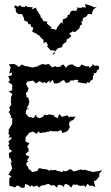

<svg xmlns="http://www.w3.org/2000/svg" viewBox="-20 -899 539 929"><path d="M244 -637V-649L250 -653L258 -664L278 -671L280 -667L282 -681L287 -687L302 -697V-709L304 -708L325 -723L315 -739L327 -743L331 -747L344 -744L351 -751L364 -761L367 -775L378 -782L371 -796L379 -793L381 -811L399 -820L405 -830L413 -832L423 -829L431 -853L425 -847L442 -861L449 -869L438 -863L416 -873C407 -875 399 -877 390 -879L396 -863L373 -864L375 -860L350 -863L355 -860L349 -846L333 -848L321 -843L317 -829L307 -826V-819L298 -810L285 -806L282 -790L289 -781L276 -791C269 -783 263 -774 256 -766L251 -750L253 -754L233 -760L223 -761L230 -766L208 -784L207 -788L209 -795L191 -796L182 -812L174 -817L178 -820L164 -841L160 -850V-843L154 -862L132 -853L139 -864L117 -865L101 -871L100 -865L82 -867L76 -875L68 -866L52 -874V-867L46 -866L56 -858L57 -841L69 -831H85L87 -830L98 -807L96 -816L97 -800L113 -794L118 -781L127 -783L131 -769L141 -766L136 -745C143 -742 151 -739 158 -735L160 -732L170 -727L185 -709L190 -708L191 -690L203 -697L212 -681L204 -670L209 -674L225 -655H234L247 -654L234 -636ZM113 -504 140 -509 151 -499 149 -495 169 -503 163 -509 190 -497 193 -503 203 -496 220 -510V-497L236 -514L241 -495L260 -496L271 -501L270 -502L282 -509L289 -512L300 -497L318 -502V-509L337 -510L343 -513L360 -512L355 -502L380 -497L389 -496L400 -495L403 -503L412 -497L417 -507L430 -516L429 -529L435 -538L433 -546L444 -544L451 -560L460 -565L458 -579L447 -582L438 -580L428 -589L427 -582L413 -571L410 -579L397 -578L373 -587L368 -577L359 -574L353 -575L341 -580L330 -588L314 -585L303 -577L300 -570L287 -587L273 -582L280 -579L256 -574L249 -579L232 -573L219 -587L216 -589L197 -586L194 -588L184 -589L161 -579L164 -576L156 -577L133 -571L135 -573L124 -575L106 -580V-577L86 -587L71 -575H64L70 -578L50 -589H37L23 -588L32 -571L29 -565L25 -542L37 -549V-535L20 -530L28 -510L20 -503L40 -488L39 -481V-462L22 -457L40 -444L34 -431L33 -427L34 -414L32 -410V-409L35 -392L25 -381L29 -365L20 -355H25L35 -332L24 -330L39 -329V-303L38 -297L22 -272L23 -262L20 -255L28 -241L20 -234L39 -233L21 -214V-212L26 -205L20 -196L25 -185V-178L39 -168L23 -158L25 -131L29 -137L38 -112L31 -114C34 -104 36 -94 39 -85L33 -71L27 -69L28 -63L20 -56L36 -44L26 -38L24 -10L25 -13L26 1L40 3L52 8L64 -2L80 6L76 8L96 10L99 7L102 -9L116 -4L129 5L132 -3L144 5L160 -2L168 8L182 -2L196 -3L204 -7L216 -9L231 1L232 -4L243 -2L257 9L259 -3L268 -5L286 1L287 9L294 -9L309 -6L325 9L333 -6L349 -5L355 -8L354 -3L368 0L389 -1L392 8L404 -10L414 0L425 -1L442 6L439 -2L434 -23L444 -25L461 -46L460 -50L461 -60L472 -73L474 -77L468 -74L456 -71L430 -67H419L426 -74L417 -70L389 -78L380 -75L377 -79L360 -77L355 -74L342 -71L337 -69L322 -81L308 -76V-73L295 -70L284 -74L285 -67L252 -73L253 -77L230 -75L226 -80L222 -72C216 -75 210 -78 204 -80L190 -81L172 -85L166 -83L161 -72L135 -66L128 -76L123 -81L122 -74L115 -91L107 -103L108 -111L118 -120L110 -121L122 -142L104 -149L107 -158L119 -167L117 -182L111 -188L122 -206L115 -209L103 -215L104 -236L117 -250L121 -251L116 -255L133 -260V-262H141L158 -251L165 -264L174 -255L196 -259V-257L212 -263L218 -260L222 -267L230 -264H257L254 -261L275 -270L283 -255L303 -263L309 -268L318 -284L314 -298L316 -308L329 -318L331 -316L335 -319L346 -336L327 -333L322 -337L317 -330L305 -341L281 -334L286 -328L266 -347L259 -327L239 -337L245 -340L218 -346L219 -345L206 -342L195 -344L188 -334L172 -327L157 -333L155 -344L151 -341L143 -328L124 -333H119L104 -350L107 -367L123 -378L108 -373L122 -399L118 -390L122 -406L117 -427L109 -428L108 -437L105 -449L114 -456L118 -472L115 -475L106 -494Z"/></svg>

Font: Charger Distortion
Style: 1
Weight: 400
Designer: Jasper
Foundry: Cannot Into Space Fonts
Version: Version 0.98